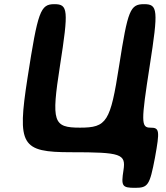

<svg xmlns="http://www.w3.org/2000/svg" viewBox="-20 -731 798 922"><path d="M112 -356C62 -33 81 0 322 0C562 0 585 8 573 86C561 163 566 171 629 171C691 171 699 158 724 27C748 -105 746 -118 702 -118C657 -118 657 -145 699 -415C741 -684 738 -711 672 -711C605 -711 594 -684 552 -415C510 -145 493 -118 364 -118C235 -118 226 -145 268 -415C310 -684 307 -711 241 -711C174 -711 162 -678 112 -356Z"/></svg>

Font: Asimov Print
Style: AIt
Weight: 500
Designer: Google
Version: Version 2.000980: 2014